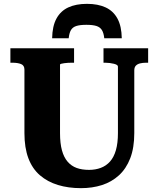

<svg xmlns="http://www.w3.org/2000/svg" viewBox="-20 -961 824 998"><path d="M432 -941Q375 -941 335 -922.5Q295 -904 273.5 -864.5Q252 -825 251 -762H337Q340 -790 349 -805Q358 -820 377 -826Q396 -832 429 -832Q462 -832 481 -826Q500 -820 509.5 -805Q519 -790 522 -762H613Q612 -825 590.5 -864.5Q569 -904 529 -922.5Q489 -941 432 -941ZM292 -269Q292 -216 302 -179.5Q312 -143 331.5 -120.5Q351 -98 378.5 -88Q406 -78 443 -78Q476 -78 504 -88.5Q532 -99 552 -121.5Q572 -144 582.5 -180.5Q593 -217 593 -269V-615Q593 -620 587.5 -623.5Q582 -627 572 -629.5Q562 -632 550.5 -633.5Q539 -635 528 -635H518V-710H750V-635H740Q722 -635 708 -631.5Q694 -628 686 -619.5Q678 -611 678 -595V-269Q678 -193 657 -138.5Q636 -84 598 -49.5Q560 -15 510 1Q460 17 401 17Q335 17 281 0.5Q227 -16 187.5 -50Q148 -84 127.5 -138.5Q107 -193 107 -269V-599Q107 -621 89.5 -628Q72 -635 45 -635H34V-710H365V-635H355Q345 -635 334 -634.5Q323 -634 313.5 -632.5Q304 -631 298 -629.5Q292 -628 292 -625Z"/></svg>

Font: Roboto Serif
Style: Bold
Weight: 700
Designer: Greg Gazdowicz
Foundry: Commercial Type
Version: Version 1.008